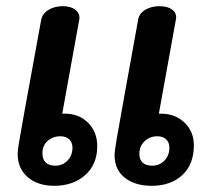

<svg xmlns="http://www.w3.org/2000/svg" viewBox="-20 -597 716 620"><path d="M294 -125Q294 -66 255 -31.5Q216 3 155 3Q102 3 69.5 -25Q37 -53 37 -100Q37 -110 40.5 -132Q44 -154 50 -186Q56 -218 59 -237L113 -533Q117 -553 136.5 -565Q156 -577 183 -577Q209 -577 224 -565Q239 -553 236 -534L181 -230H189Q235 -230 264.5 -200.5Q294 -171 294 -125ZM606 -128Q606 -66 568.5 -31.5Q531 3 470 3Q416 3 383 -23Q350 -49 350 -96Q350 -109 357 -149.5Q364 -190 381 -284L426 -533Q429 -553 448.5 -565Q468 -577 495 -577Q522 -577 537 -565Q552 -553 548 -534L493 -230H499Q546 -230 576 -201Q606 -172 606 -128ZM214 -120Q214 -137 203.5 -147Q193 -157 175 -157Q151 -157 134 -142Q117 -127 117 -103Q117 -62 159 -62Q182 -62 198 -78.5Q214 -95 214 -120ZM527 -120Q527 -137 516.5 -147Q506 -157 488 -157Q464 -157 447 -141Q430 -125 430 -100Q430 -82 440.5 -72Q451 -62 472 -62Q495 -62 511 -78.5Q527 -95 527 -120Z"/></svg>

Font: Mali SemiBold
Style: Italic
Weight: 600
Italic angle: -10°
Version: Version 1.000; ttfautohint (v1.6)